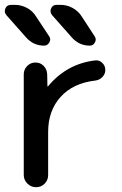

<svg xmlns="http://www.w3.org/2000/svg" viewBox="-57 -780 510 800"><path d="M339.8 -528.3Q356.4 -530.3 369.1 -518.1Q381.8 -505.9 381.8 -488.3Q381.8 -471.7 369.6 -459Q357.4 -446.3 339.8 -444.3Q247.1 -433.6 195.3 -376Q143.6 -318.4 143.6 -230.5V-50.8Q143.6 -29.3 128.9 -14.6Q114.3 0 93.3 0Q72.3 0 57.1 -15.1Q42 -30.3 42 -50.8V-470.7Q42 -490.2 56.2 -504.9Q70.3 -519.5 90.8 -519.5Q111.3 -519.5 125 -505.4Q138.7 -491.2 139.6 -470.7L140.6 -420.9Q140.6 -419.9 141.6 -419.9Q142.6 -419.9 143.6 -420.9Q221.7 -514.6 339.8 -528.3ZM51.8 -624 -30.3 -716.8Q-41 -729.5 -34.7 -744.6Q-28.3 -759.8 -10.7 -759.8H4.9Q31.2 -759.8 55.2 -747.1Q79.1 -734.4 92.8 -711.9L148.4 -627.9Q156.2 -616.2 148.4 -603Q140.6 -589.8 127 -589.8Q82 -589.8 51.8 -624ZM317.4 -589.8Q272.5 -589.8 242.2 -624L160.2 -716.8Q149.4 -729.5 155.8 -744.6Q162.1 -759.8 178.7 -759.8H195.3Q221.7 -759.8 245.1 -747.1Q268.6 -734.4 283.2 -711.9L337.9 -627.9Q345.7 -616.2 338.4 -603Q331.1 -589.8 317.4 -589.8Z"/></svg>

Font: Rounded Mgen+ 2p medium
Style: Regular
Weight: 500
Designer: [Source Han Sans]
Ryoko NISHIZUKA  (kana & ideographs); Paul D. Hunt (Latin, Greek & Cyrillic); Wenlong ZHANG  (bopomofo
Version: Version 1.059.20150602